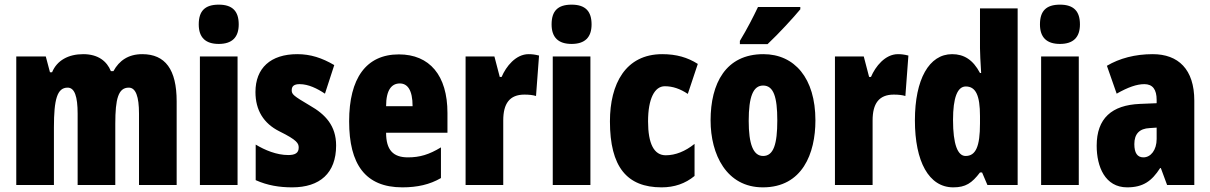

<svg xmlns="http://www.w3.org/2000/svg" viewBox="-20 -796 5207 826"><path d="M592 -563C533 -563 493 -536 468 -490H457C440 -532 403 -563 338 -563C274 -563 225 -536 204 -485H195L177 -553H50V0H212V-248C212 -369 226 -419 271 -419C301 -419 314 -381 314 -307V0H476V-264C476 -371 489 -419 534 -419C564 -419 578 -381 578 -307V0H740V-360C740 -497 691 -563 592 -563Z M921 -776C861 -776 835 -748 835 -691C835 -635 864 -607 921 -607C978 -607 1007 -635 1007 -691C1007 -747 981 -776 921 -776ZM1002 -553H840V0H1002Z M1426 -170C1426 -255 1380 -304 1313 -342C1242 -384 1235 -390 1235 -408C1235 -426 1246 -434 1269 -434C1307 -434 1345 -415 1378 -393L1418 -516C1365 -547 1316 -563 1259 -563C1144 -563 1079 -503 1079 -400C1079 -322 1114 -265 1182 -231C1259 -193 1265 -179 1265 -161C1265 -138 1250 -129 1220 -129C1170 -129 1120 -150 1080 -174V-21C1131 2 1183 10 1237 10C1356 10 1426 -51 1426 -170Z M1696 -562C1555 -562 1482 -459 1482 -274C1482 -90 1551 10 1711 10C1775 10 1829 -2 1877 -30V-162C1826 -131 1786 -119 1735 -119C1671 -119 1641 -151 1641 -225H1905V-310C1905 -472 1828 -562 1696 -562ZM1700 -437C1733 -437 1755 -409 1755 -339H1641C1641 -411 1666 -437 1700 -437Z M2254 -563C2199 -563 2157 -510 2138 -465H2130L2107 -553H1983V0H2145V-278C2145 -350 2172 -389 2236 -389C2257 -389 2273 -387 2286 -383L2299 -557C2279 -562 2267 -563 2254 -563Z M2439 -776C2379 -776 2353 -748 2353 -691C2353 -635 2382 -607 2439 -607C2496 -607 2525 -635 2525 -691C2525 -747 2499 -776 2439 -776ZM2520 -553H2358V0H2520Z M2826 10C2881 10 2928 -6 2968 -39V-177C2928 -145 2886 -128 2844 -128C2794 -128 2768 -177 2768 -274C2768 -371 2796 -425 2840 -425C2874 -425 2906 -414 2939 -392L2982 -521C2938 -549 2890 -563 2829 -563C2671 -563 2604 -435 2604 -274C2604 -78 2677 10 2826 10Z M3423 -756V-766H3241C3220 -722 3195 -673 3163 -620V-606H3282C3332 -653 3395 -722 3423 -756ZM3488 -278C3488 -460 3398 -563 3264 -563C3102 -563 3037 -437 3037 -278C3037 -132 3105 10 3262 10C3432 10 3488 -136 3488 -278ZM3201 -276C3201 -380 3220 -428 3263 -428C3308 -428 3324 -379 3324 -278C3324 -176 3308 -125 3263 -125C3220 -125 3201 -177 3201 -276Z M3843 -563C3788 -563 3746 -510 3727 -465H3719L3696 -553H3572V0H3734V-278C3734 -350 3761 -389 3825 -389C3846 -389 3862 -387 3875 -383L3888 -557C3868 -562 3856 -563 3843 -563Z M4081 10C4134 10 4161 -8 4196 -54H4205L4228 0H4358V-760H4196V-588C4196 -567 4198 -532 4201 -482H4196C4166 -539 4127 -563 4076 -563C3977 -563 3916 -455 3916 -278C3916 -101 3976 10 4081 10ZM4134 -125C4100 -125 4080 -175 4080 -280C4080 -376 4099 -424 4135 -424C4178 -424 4196 -385 4196 -297V-265C4196 -166 4178 -125 4134 -125Z M4540 -776C4480 -776 4454 -748 4454 -691C4454 -635 4483 -607 4540 -607C4597 -607 4626 -635 4626 -691C4626 -747 4600 -776 4540 -776ZM4621 -553H4459V0H4621Z M4939 -563C4863 -563 4796 -545 4742 -513L4784 -393C4833 -421 4871 -434 4903 -434C4939 -434 4956 -411 4956 -366V-352L4884 -349C4763 -344 4698 -287 4698 -169C4698 -79 4734 10 4829 10C4898 10 4935 -17 4971 -73H4974L5001 0H5118V-363C5118 -498 5049 -563 4939 -563ZM4926 -245 4956 -247V-198C4956 -151 4931 -119 4899 -119C4873 -119 4860 -138 4860 -176C4860 -220 4882 -243 4926 -245Z"/></svg>

Font: Noto Sans Oriya ExtCond Blk
Style: Regular
Weight: 900
Width: 2
Designer: Amélie Bonet and Sol Matas
Foundry: Google LLC
Version: Version 2.006